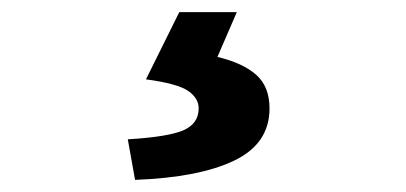

<svg xmlns="http://www.w3.org/2000/svg" viewBox="-20 -25 671 317"><path d="M203 272 191 205Q258 201 283 190Q308 179 308 154Q308 137 290.5 125Q273 113 221 106L276 -5H371L339 69Q381 79 403 98.5Q425 118 425 154Q425 212 367 240Q309 268 203 272Z"/></svg>

Font: Noto Sans JP Thin ExtraBold
Style: Regular
Weight: 800
Version: Version 2.004-H2;hotconv 1.0.118;makeotfexe 2.5.65603